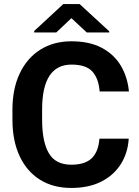

<svg xmlns="http://www.w3.org/2000/svg" viewBox="-20 -927 694 957"><path d="M475.6 -235.8H621.6Q617.2 -164.1 582 -108.6Q546.9 -53.2 484.6 -21.7Q422.4 9.8 335.4 9.8Q244.1 9.8 178.5 -31.7Q112.8 -73.2 77.4 -149.7Q42 -226.1 42 -330.6V-379.9Q42 -484.4 78.4 -561Q114.7 -637.7 180.9 -679.4Q247.1 -721.2 336.4 -721.2Q425.3 -721.2 486.6 -689Q547.9 -656.7 581.8 -600.3Q615.7 -543.9 622.6 -471.2H476.6Q471.7 -535.6 440.4 -570.3Q409.2 -605 336.4 -605Q189.9 -605 189.9 -380.9V-330.6Q189.9 -220.2 223.6 -163.1Q257.3 -106 335.4 -106Q403.8 -106 437.3 -138.4Q470.7 -170.9 475.6 -235.8ZM377 -906.7 524.4 -771V-765.1H412.6L335.9 -836.4L260.3 -765.1H150.4V-772.5L295.4 -906.7Z"/></svg>

Font: Vazirmatn UI FD
Style: Bold
Weight: 700
Designer: Saber Rastikerdar
Foundry: Saber Rastikerdar
Version: Version 33.003